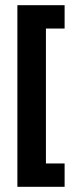

<svg xmlns="http://www.w3.org/2000/svg" viewBox="-20 -720 291 740"><path d="M47 -700H229V-610H157V-90H229V0H47Z"/></svg>

Font: BebasNeueW01-Regular
Style: Regular
Weight: 400
Designer: Ryoichi Tsunekawa
Foundry: Ryoichi Tsunekawa
Version: Version 1.30